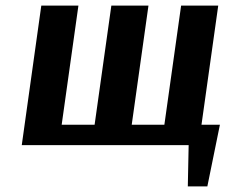

<svg xmlns="http://www.w3.org/2000/svg" viewBox="-20 -520 812 688"><path d="M723 148H653L656 0H58L128 -500H261L201 -73H319L379 -500H512L452 -73H569L629 -500H762L702 -73H768Z"/></svg>

Font: Arsenal SC
Style: Bold Italic
Weight: 700
Italic angle: -9.10001°
Designer: Andrij Shevchenko
Foundry: Stairsfor
Version: Version 2.001; ttfautohint (v1.8.4.7-5d5b)